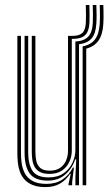

<svg xmlns="http://www.w3.org/2000/svg" viewBox="-20 -744 436 771"><path d="M163 7.3Q131.5 7.3 110.7 -1.3Q89.9 -9.9 77.6 -24.2Q65.3 -38.5 59.3 -56.3Q53.3 -74 51.5 -92.4Q49.7 -110.7 49.7 -127.2V-600H64.2V-129.7Q64.2 -110.2 67 -88.5Q69.9 -66.8 79.8 -48Q89.8 -29.2 110.5 -17.4Q131.2 -5.6 167.1 -5.6Q203.8 -5.6 230.1 -22.7Q256.4 -39.8 272.8 -71.2H276.8L269.7 -12.6V0H255L255 -5.6L264.1 -45.8H261.2Q244.7 -20.4 220.4 -6.5Q196.1 7.3 163 7.3ZM282.8 0V-35L286.1 -104.2H282.1Q269.9 -67.5 241.8 -43Q213.7 -18.4 170.7 -18.7Q119.5 -19.1 99.1 -47.5Q78.7 -75.9 78.7 -130.5V-600H93.2V-132.1Q93.2 -84.7 110.4 -58.2Q127.6 -31.6 175.4 -31.6Q211.6 -31.6 235.3 -48.3Q259.1 -64.9 270.9 -90.2Q282.7 -115.4 282.7 -141V-577.3Q317.2 -579 333.9 -596.4Q350.7 -613.7 352.7 -653Q353.2 -667.7 353.2 -687.2Q353.2 -706.7 352.4 -723.8H366.9Q367.8 -703.9 367.9 -684.3Q368 -664.7 366.9 -649.4Q364.6 -609.4 348 -589.9Q331.3 -570.5 297.3 -566.3V0ZM178.4 -45.7Q154 -45.7 139.8 -53.7Q125.5 -61.7 118.6 -74.8Q111.8 -87.9 109.7 -103.5Q107.6 -119.2 107.6 -134.5V-600H122.1V-135.3Q122.1 -116.2 125.6 -98.6Q129.2 -81 141.5 -69.8Q153.8 -58.7 180.3 -58.7Q205 -58.7 221.1 -69.7Q237.2 -80.8 245.1 -99.1Q253.1 -117.4 253.1 -138.8V-600H272.9Q297.9 -600 310.5 -611.5Q323 -622.9 324.8 -653.2Q325.5 -666.7 325.3 -686.4Q325.2 -706.1 324.5 -723.8H338.9Q339.7 -706.1 339.7 -686.6Q339.8 -667.2 339.3 -652.9Q337.2 -616.7 321.1 -602.3Q305.1 -587.9 272.9 -587.9H268.3V-139.9Q268.3 -115.4 258.4 -93.9Q248.5 -72.3 228.6 -59Q208.7 -45.7 178.4 -45.7ZM311.8 0V-557.8Q345.2 -564.2 361.5 -585.9Q377.9 -607.6 380.4 -648.4Q381.2 -659.2 381.3 -673Q381.4 -686.8 381.1 -700.2Q380.9 -713.7 380.4 -723.8H394.9Q395.4 -714 395.6 -700.3Q395.9 -686.7 395.8 -672.7Q395.7 -658.8 394.9 -647.7Q392.3 -605.4 375.8 -581.5Q359.4 -557.6 326.3 -548.6V0Z"/></svg>

Font: Big Shoulders Inline Display SC Thin
Style: Regular
Weight: 100
Designer: Patric King
Foundry: XO Type Co
Version: Version 2.002